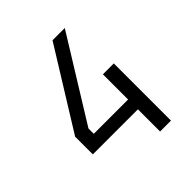

<svg xmlns="http://www.w3.org/2000/svg" viewBox="-199 -864 997 997"><g transform="rotate(-45 300.0 -365.0)"><path d="M405 0H485V-420H405V-235H153V-274L435 -730H345L74 -293V-163H405Z"/></g></svg>

Font: JetBrains Mono Light
Style: Regular
Weight: 336
Monospace: yes
Designer: Philipp Nurullin, Konstantin Bulenkov
Foundry: JetBrains
Version: Version 2.305